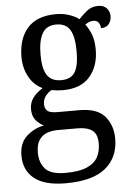

<svg xmlns="http://www.w3.org/2000/svg" viewBox="-56 -609 610 890"><g transform="rotate(-5 249.0 -164.0)"><path d="M214 239Q116 239 68 200.5Q20 162 20 94Q20 35 55 3.5Q90 -28 136 -37Q116 -46 99.5 -65Q83 -84 83 -117Q83 -147 99 -169Q115 -191 145 -210Q105 -228 82.5 -269.5Q60 -311 60 -361Q60 -447 104 -496.5Q148 -546 237 -546Q270 -546 299 -536Q328 -526 343 -513Q356 -527 379 -547Q402 -567 434 -567Q461 -567 474.5 -551.5Q488 -536 488 -515Q488 -494 476 -478.5Q464 -463 439 -463Q439 -476 431.5 -488Q424 -500 407 -500Q395 -500 386 -496Q377 -492 368 -486Q384 -465 395 -437Q406 -409 406 -365Q406 -290 364 -241Q322 -192 237 -192Q225 -192 210 -193.5Q195 -195 185 -197Q169 -188 157 -172.5Q145 -157 145 -134Q145 -114 157.5 -103.5Q170 -93 204 -93H306Q389 -93 424.5 -51Q460 -9 460 53Q460 139 400 189Q340 239 214 239ZM234 -239Q280 -239 298.5 -269Q317 -299 317 -365Q317 -433 298 -465.5Q279 -498 233 -498Q189 -498 169 -464.5Q149 -431 149 -364Q149 -300 169 -269.5Q189 -239 234 -239ZM216 191Q281 191 317 175Q353 159 367.5 131.5Q382 104 382 69Q382 24 358 7Q334 -10 289 -10H197Q172 -10 149 -2Q126 6 111.5 27Q97 48 97 87Q97 132 122.5 161.5Q148 191 216 191Z"/></g></svg>

Font: Noto Serif Myanmar SemiCondensed
Style: Regular
Weight: 400
Width: 4
Designer: Ben Mitchell and the Monotype Design Team
Foundry: Monotype Imaging Inc.
Version: Version 2.106; ttfautohint (v1.8.4.7-5d5b)